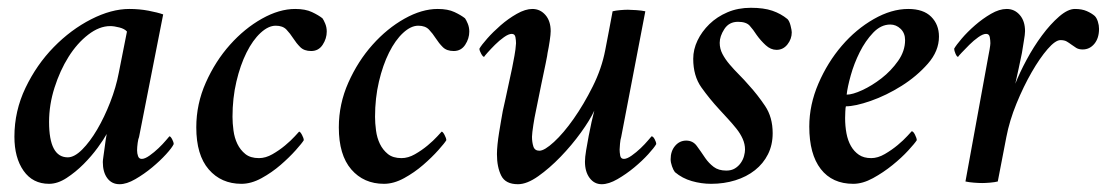

<svg xmlns="http://www.w3.org/2000/svg" viewBox="-20 -466 2842 493"><path d="M263 -399Q235 -399 206.5 -377Q178 -355 156 -320Q134 -285 120 -241Q106 -197 106 -153Q106 -62 154 -62Q171 -62 191 -82Q211 -102 229.5 -133.5Q248 -165 263 -203.5Q278 -242 285 -279L306 -385Q300 -392 286.5 -395.5Q273 -399 263 -399ZM312 -443Q338 -443 361.5 -438.5Q385 -434 399 -429L337 -114Q335 -110 333.5 -99Q332 -88 332 -80Q332 -72 334.5 -65Q337 -58 344 -58Q352 -58 364 -66.5Q376 -75 387 -85.5Q398 -96 406 -105.5Q414 -115 415 -116Q418 -116 422 -108.5Q426 -101 426 -96Q422 -87 406.5 -70Q391 -53 370.5 -36Q350 -19 327.5 -6Q305 7 287 7Q267 7 255.5 -8.5Q244 -24 244 -50Q244 -54 245.5 -64Q247 -74 248.5 -85.5Q250 -97 251.5 -107.5Q253 -118 254 -122Q247 -109 231 -87Q215 -65 194.5 -44.5Q174 -24 151 -9Q128 6 106 6Q64 6 40.5 -27.5Q17 -61 17 -115Q17 -181 45.5 -240.5Q74 -300 118 -345Q162 -390 214 -416.5Q266 -443 312 -443Z M738 -443Q764 -443 781 -435Q798 -427 808 -419Q811 -415 815 -405.5Q819 -396 819 -385Q819 -367 808.5 -351Q798 -335 779 -335Q761 -335 751 -345Q741 -355 733 -367.5Q725 -380 715.5 -390Q706 -400 688 -400Q669 -400 649 -381.5Q629 -363 613 -331Q597 -299 587 -256.5Q577 -214 577 -166Q577 -150 579.5 -131Q582 -112 589.5 -96.5Q597 -81 610 -70.5Q623 -60 645 -60Q662 -60 679.5 -70Q697 -80 712 -92.5Q727 -105 737 -116Q747 -127 748 -128Q751 -128 755.5 -119.5Q760 -111 760 -106Q756 -99 739.5 -80.5Q723 -62 700.5 -42.5Q678 -23 651.5 -8.5Q625 6 600 6Q548 6 516 -31Q484 -68 484 -139Q484 -199 508.5 -254Q533 -309 570.5 -351Q608 -393 652.5 -418Q697 -443 738 -443Z M1104 -443Q1130 -443 1147 -435Q1164 -427 1174 -419Q1177 -415 1181 -405.5Q1185 -396 1185 -385Q1185 -367 1174.5 -351Q1164 -335 1145 -335Q1127 -335 1117 -345Q1107 -355 1099 -367.5Q1091 -380 1081.5 -390Q1072 -400 1054 -400Q1035 -400 1015 -381.5Q995 -363 979 -331Q963 -299 953 -256.5Q943 -214 943 -166Q943 -150 945.5 -131Q948 -112 955.5 -96.5Q963 -81 976 -70.5Q989 -60 1011 -60Q1028 -60 1045.5 -70Q1063 -80 1078 -92.5Q1093 -105 1103 -116Q1113 -127 1114 -128Q1117 -128 1121.5 -119.5Q1126 -111 1126 -106Q1122 -99 1105.5 -80.5Q1089 -62 1066.5 -42.5Q1044 -23 1017.5 -8.5Q991 6 966 6Q914 6 882 -31Q850 -68 850 -139Q850 -199 874.5 -254Q899 -309 936.5 -351Q974 -393 1018.5 -418Q1063 -443 1104 -443Z M1482 -51Q1482 -62 1485 -80Q1488 -98 1491.5 -116.5Q1495 -135 1499 -153Q1503 -171 1506 -182Q1495 -158 1471.5 -125.5Q1448 -93 1419.5 -63.5Q1391 -34 1362 -13.5Q1333 7 1310 7Q1278 7 1267 -15Q1256 -37 1256 -70Q1256 -81 1257.5 -95.5Q1259 -110 1261.5 -125.5Q1264 -141 1266.5 -155.5Q1269 -170 1271 -181Q1274 -193 1278 -212.5Q1282 -232 1286.5 -252Q1291 -272 1295 -291.5Q1299 -311 1301 -323Q1302 -327 1303.5 -339Q1305 -351 1305 -355Q1305 -362 1303.5 -370.5Q1302 -379 1294 -379Q1286 -379 1274 -370.5Q1262 -362 1251 -351Q1240 -340 1232 -331Q1224 -322 1223 -320Q1220 -320 1215.5 -328Q1211 -336 1211 -341Q1216 -350 1231 -367Q1246 -384 1265.5 -401Q1285 -418 1307 -430.5Q1329 -443 1347 -443Q1367 -443 1380.5 -427.5Q1394 -412 1394 -386Q1394 -378 1391.5 -361Q1389 -344 1386 -330Q1386 -327 1381 -302.5Q1376 -278 1370 -250Q1363 -217 1355 -176Q1354 -172 1352.5 -163.5Q1351 -155 1349.5 -145.5Q1348 -136 1347 -127.5Q1346 -119 1346 -115Q1346 -101 1349.5 -90Q1353 -79 1365 -79Q1378 -79 1402.5 -101.5Q1427 -124 1453 -161Q1479 -198 1502 -244Q1525 -290 1534 -337Q1539 -362 1543.5 -386.5Q1548 -411 1553 -437Q1561 -439 1572.5 -440Q1584 -441 1592 -441Q1600 -441 1614 -440Q1628 -439 1637 -437L1575 -114Q1573 -108 1572 -97Q1571 -86 1571 -82Q1571 -75 1572.5 -66.5Q1574 -58 1582 -58Q1590 -58 1602 -66.5Q1614 -75 1625 -85.5Q1636 -96 1644 -105.5Q1652 -115 1653 -116Q1657 -116 1661 -108.5Q1665 -101 1665 -96Q1660 -87 1644.5 -70Q1629 -53 1608.5 -36Q1588 -19 1565.5 -6Q1543 7 1525 7Q1506 7 1494 -9Q1482 -25 1482 -51Z M1908 -446Q1941 -446 1963 -438.5Q1985 -431 2002 -417Q2007 -412 2010 -400Q2013 -388 2013 -383Q2013 -366 2002 -352Q1991 -338 1974 -338Q1959 -338 1946 -350Q1933 -362 1923 -376Q1914 -390 1905 -400Q1896 -410 1875 -410Q1852 -410 1840 -391.5Q1828 -373 1828 -356Q1828 -341 1835 -327.5Q1842 -314 1853.5 -300.5Q1865 -287 1878 -274Q1891 -261 1903 -247Q1925 -223 1944.5 -194Q1964 -165 1964 -124Q1964 -94 1952 -70Q1940 -46 1918.5 -29Q1897 -12 1868 -3Q1839 6 1806 6Q1781 6 1756.5 -1Q1732 -8 1713 -24Q1709 -29 1705.5 -39Q1702 -49 1702 -57Q1702 -78 1713.5 -91.5Q1725 -105 1742 -105Q1759 -105 1769 -91.5Q1779 -78 1791 -60Q1800 -47 1812.5 -37.5Q1825 -28 1845 -28Q1858 -28 1867 -33.5Q1876 -39 1882 -47.5Q1888 -56 1890.5 -65.5Q1893 -75 1893 -82Q1893 -96 1887 -109.5Q1881 -123 1871 -135.5Q1861 -148 1849.5 -160.5Q1838 -173 1827 -185Q1802 -212 1781 -241.5Q1760 -271 1760 -315Q1760 -339 1771 -362Q1782 -385 1801.5 -404Q1821 -423 1848 -434.5Q1875 -446 1908 -446Z M2154 -223Q2169 -223 2194 -234.5Q2219 -246 2243.5 -265Q2268 -284 2286 -309.5Q2304 -335 2304 -363Q2304 -381 2292.5 -392Q2281 -403 2266 -403Q2242 -403 2222 -382Q2202 -361 2187.5 -332Q2173 -303 2164.5 -272.5Q2156 -242 2154 -223ZM2312 -443Q2351 -443 2371 -423Q2391 -403 2391 -372Q2391 -335 2362.5 -302.5Q2334 -270 2295 -245.5Q2256 -221 2216 -207Q2176 -193 2152 -193Q2151 -191 2150.5 -179Q2150 -167 2150 -163Q2150 -142 2153.5 -123.5Q2157 -105 2165 -91Q2173 -77 2185.5 -68.5Q2198 -60 2217 -60Q2234 -60 2252 -70.5Q2270 -81 2285 -93.5Q2300 -106 2310 -117Q2320 -128 2321 -129Q2325 -129 2329.5 -120Q2334 -111 2334 -106Q2329 -98 2312 -79.5Q2295 -61 2271.5 -42Q2248 -23 2221.5 -8.5Q2195 6 2171 6Q2117 6 2087.5 -32Q2058 -70 2058 -141Q2058 -197 2081.5 -251.5Q2105 -306 2141.5 -348.5Q2178 -391 2223.5 -417Q2269 -443 2312 -443Z M2565 -443Q2585 -443 2598.5 -427.5Q2612 -412 2612 -386Q2612 -378 2609 -361Q2606 -344 2604 -330Q2600 -310 2595.5 -289.5Q2591 -269 2587 -251Q2598 -279 2616 -312.5Q2634 -346 2655.5 -375Q2677 -404 2699.5 -423.5Q2722 -443 2740 -443Q2758 -443 2770.5 -437.5Q2783 -432 2791 -425Q2796 -420 2799 -410.5Q2802 -401 2802 -392Q2802 -368 2790 -353.5Q2778 -339 2760 -339Q2750 -339 2743.5 -343Q2737 -347 2731 -351.5Q2725 -356 2719 -359.5Q2713 -363 2703 -363Q2690 -363 2670 -340Q2650 -317 2629 -280.5Q2608 -244 2590 -200Q2572 -156 2564 -114L2542 0Q2534 2 2522 3Q2510 4 2502 4Q2493 4 2480.5 3Q2468 2 2459 0L2518 -323Q2519 -327 2521 -339Q2523 -351 2523 -355Q2523 -362 2521.5 -370.5Q2520 -379 2512 -379Q2504 -379 2492 -370.5Q2480 -362 2469 -351Q2458 -340 2449.5 -331Q2441 -322 2440 -320Q2437 -320 2433.5 -328Q2430 -336 2430 -341Q2435 -350 2449.5 -367Q2464 -384 2483.5 -401Q2503 -418 2524.5 -430.5Q2546 -443 2565 -443Z"/></svg>

Font: Vermiglione Medium
Style: Italic
Weight: 500
Italic angle: -11°
Version: Version 1.000